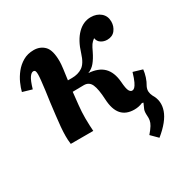

<svg xmlns="http://www.w3.org/2000/svg" viewBox="-163 -647 952 983"><g transform="rotate(-30 313.0 -155.5)"><path d="M501 200 463 162Q482 140 491 125Q500 110 502 97.5Q504 85 503 73Q501 47 506 34.5Q511 22 520 3L512 1Q489 11 463 11Q414 11 388 -18.5Q362 -48 359 -109Q356 -171 343.5 -199Q331 -227 300 -227L234 -226Q230 -189 226 -151Q222 -113 222 -77Q222 -55 223 -34Q224 -13 225 0H92Q90 -15 89.5 -26.5Q89 -38 89 -48Q89 -70 91.5 -100.5Q94 -131 98.5 -166Q103 -201 107 -236Q112 -270 116 -301Q120 -332 122.5 -356Q125 -380 125 -392Q125 -406 122 -412Q119 -418 111 -418Q100 -418 88 -401Q76 -384 63 -339L8 -355Q13 -376 25 -403Q37 -430 56.5 -454.5Q76 -479 103.5 -495Q131 -511 167 -511Q205 -511 229.5 -486Q254 -461 254 -395Q254 -379 250.5 -351.5Q247 -324 242 -289H266Q302 -289 328 -306Q354 -323 370 -375Q390 -441 425 -476Q460 -511 504 -511Q539 -511 562 -491.5Q585 -472 585 -439Q585 -411 568.5 -389.5Q552 -368 521 -368Q501 -368 485 -378.5Q469 -389 466 -409Q452 -399 444 -387.5Q436 -376 425 -352Q409 -319 392 -298.5Q375 -278 351 -269Q409 -265 439 -235Q469 -205 474 -147Q477 -104 484.5 -91Q492 -78 502 -79Q509 -79 516 -85.5Q523 -92 531.5 -109.5Q540 -127 550 -161L604 -145Q602 -125 595 -103Q588 -81 576 -61Q569 -46 570 -32.5Q571 -19 578 -5Q606 40 588 92Q570 144 501 200Z"/></g></svg>

Font: Lora
Style: Italic
Weight: 400
Italic angle: -3°
Designer: Olga Karpushina, Alexei Vanyashin (Cyrillic)
Foundry: Cyreal
Version: Version 3.008